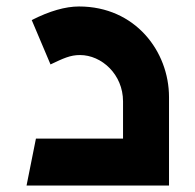

<svg xmlns="http://www.w3.org/2000/svg" viewBox="-20 -573 602 593"><path d="M62 0H502V-273C502 -414 398 -553 224 -553C182 -553 133 -539 78 -511L136 -374C176 -393 197 -403 227 -403C294 -403 360 -343 360 -260V-145H91Z"/></svg>

Font: All Genders v4
Style: Bold
Weight: 700
Designer: Rassam Alawdi
Foundry: Rassam Art
Version: Version 3.100;FEAKit 1.0